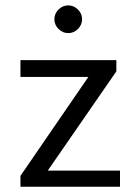

<svg xmlns="http://www.w3.org/2000/svg" viewBox="-20 -708 521 728"><path d="M57.5 0ZM421.2 -437.5 161.2 -61.2H435V0H57.5V-41.2L315 -416.2H57.5V-480H421.2ZM186.2 -635Q186.2 -656.2 201.9 -671.9Q217.5 -687.5 238.8 -687.5Q260 -687.5 275.6 -671.9Q291.2 -656.2 291.2 -635Q291.2 -613.8 275.6 -598.1Q260 -582.5 238.8 -582.5Q217.5 -582.5 201.9 -598.1Q186.2 -613.8 186.2 -635Z"/></svg>

Font: Cambay
Style: Regular
Weight: 400
Designer: Pooja Saxena
Foundry: Pooja Saxena
Version: Version 1.181;PS 001.181;hotconv 1.0.70;makeotf.lib2.5.58329